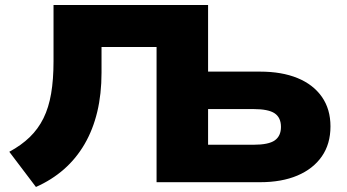

<svg xmlns="http://www.w3.org/2000/svg" viewBox="-20 -725 1380 764"><path d="M123 19 17 -121Q65 -147 98.5 -179.5Q132 -212 153 -254.5Q174 -297 183.5 -353Q193 -409 193 -481V-705H808V-440H1015Q1101 -440 1163.5 -414.5Q1226 -389 1260.5 -340Q1295 -291 1295 -222Q1295 -152 1260.5 -102.5Q1226 -53 1163.5 -26.5Q1101 0 1015 0H603V-538H384V-436Q384 -351 367 -280Q350 -209 316.5 -151.5Q283 -94 234.5 -51.5Q186 -9 123 19ZM808 -149H988Q1049 -149 1073.5 -166.5Q1098 -184 1098 -220Q1098 -257 1073 -274Q1048 -291 988 -291H808Z"/></svg>

Font: Nunito Sans 7pt SemiExpanded Black
Style: Regular
Weight: 900
Width: 6
Designer: Vernon Adams
Foundry: Vernon Adams
Version: Version 3.101;gftools[0.9.27]